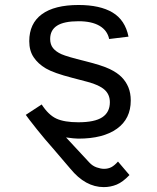

<svg xmlns="http://www.w3.org/2000/svg" viewBox="-20 -557 640 785"><path d="M514.6 -146Q514.6 -71.3 458.3 -30.8Q401.9 9.8 300.3 9.8Q284.2 9.8 250 4.9L345.2 107.4Q358.4 121.6 375.2 127.4Q392.1 133.3 405.3 133.3Q421.9 133.3 435.1 126.5Q448.2 119.6 462.4 103.5L509.3 158.7Q481.9 187.5 456.8 197.8Q431.6 208 404.3 208Q329.1 208 267.6 132.8L198.7 52.2Q163.1 12.2 130.4 -28.8Q92.8 -76.2 85.4 -87.4L150.4 -129.9Q178.2 -86.9 210.7 -72Q243.2 -57.1 300.3 -57.1Q367.2 -57.1 398.2 -77.6Q429.2 -98.1 429.2 -139.2Q429.2 -170.4 407.7 -189.9Q386.2 -209.5 338.4 -222.2L275.4 -238.8Q199.7 -258.3 167.7 -277.1Q135.7 -295.9 117.7 -322.8Q99.6 -349.6 99.6 -388.7Q99.6 -460.9 151.1 -498.8Q202.6 -536.6 301.3 -536.6Q388.7 -536.6 440.2 -505.9Q491.7 -475.1 505.4 -407.2L426.3 -397.5Q418.9 -432.6 387 -451.4Q355 -470.2 301.3 -470.2Q241.7 -470.2 213.4 -452.1Q185.1 -434.1 185.1 -397.5Q185.1 -375 196.8 -360.4Q208.5 -345.7 231.4 -335.4Q254.4 -325.2 328.1 -307.1Q397.9 -289.6 428.7 -274.7Q459.5 -259.8 477.3 -241.7Q495.1 -223.6 504.9 -200Q514.6 -176.3 514.6 -146Z"/></svg>

Font: Cousine
Style: Regular
Weight: 400
Monospace: yes
Designer: Steve Matteson
Foundry: Ascender Corporation
Version: Version 1.20